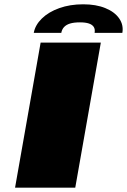

<svg xmlns="http://www.w3.org/2000/svg" viewBox="-20 -873 591 893"><path d="M50 0H330L449 -675H169ZM367 -853Q305.5 -853 255.8 -835.2Q206 -817.5 174.8 -787Q143.5 -756.5 137 -720H265Q268 -736.5 278 -747.2Q288 -758 305.8 -763.5Q323.5 -769 352 -769Q377.5 -769 393.2 -763.8Q409 -758.5 416 -747.8Q423 -737 420 -720H549Q555.5 -756.5 534.5 -787Q513.5 -817.5 470.2 -835.2Q427 -853 367 -853Z"/></svg>

Font: Anybody ExtraExpanded Black
Style: Italic
Weight: 900
Width: 8
Italic angle: -10°
Version: Version 1.113;gftools[0.9.25]